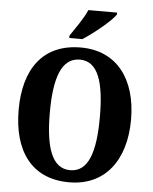

<svg xmlns="http://www.w3.org/2000/svg" viewBox="-61 -982 832 1043"><g transform="rotate(5 354.5 -460.5)"><path d="M288 -784V-771H359C419 -809 513 -886 535 -921V-931H378C360 -886 315 -825 288 -784ZM355 10C551 10 661 -137 661 -358C661 -580 551 -725 356 -725C148 -725 48 -580 48 -359C48 -137 148 10 355 10ZM355 -56C256 -56 218 -168 218 -358C218 -548 256 -659 356 -659C455 -659 491 -548 491 -358C491 -168 455 -56 355 -56Z"/></g></svg>

Font: Noto Serif Sinhala Condensed ExtraBold
Style: Regular
Weight: 800
Width: 3
Designer: Jelle Bosma - Monotype Design Team
Foundry: Monotype Imaging Inc.
Version: Version 2.007